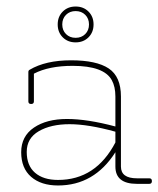

<svg xmlns="http://www.w3.org/2000/svg" viewBox="-20 -564 486 589"><path d="M158 5Q106 5 75.5 -21.5Q45 -48 45 -97Q45 -146 84 -172.5Q123 -199 185.5 -199Q248 -199 334 -176V-268Q334 -298 323 -318Q299 -362 203 -362Q130 -362 84 -338V-253Q84 -245 75.5 -245Q67 -245 67 -253V-343Q67 -348 71 -350Q120 -379 198 -379Q276 -379 313.5 -354Q351 -329 351 -268V-53Q351 -17 400 -17H438Q446 -17 446 -8.5Q446 0 438 0H400Q334 0 334 -53V-97Q269 5 158 5ZM158 -12Q274 -12 334 -127V-160Q251 -183 193.5 -183Q136 -183 99 -161.5Q62 -140 62 -98Q62 -56 87.5 -34Q113 -12 158 -12ZM172.5 -449.5Q157 -465 157 -489Q157 -513 172.5 -528.5Q188 -544 212 -544Q236 -544 251.5 -528.5Q267 -513 267 -489Q267 -465 251.5 -449.5Q236 -434 212 -434Q188 -434 172.5 -449.5ZM182.5 -518.5Q171 -507 171 -489Q171 -471 182.5 -459.5Q194 -448 212 -448Q230 -448 241.5 -459.5Q253 -471 253 -489Q253 -507 241.5 -518.5Q230 -530 212 -530Q194 -530 182.5 -518.5Z"/></svg>

Font: Flamenco Light
Style: Regular
Weight: 300
Designer: Luciano Vergara
Foundry: Luciano Vergara
Version: Version 1.003